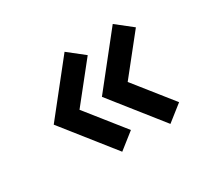

<svg xmlns="http://www.w3.org/2000/svg" viewBox="-98 -641 800 742"><g transform="rotate(-30 301.5 -270.0)"><path d="M472 -47 543 -103 410 -270 543 -437 472 -493 295 -270ZM80 -270 257 -47 328 -103 195 -270 328 -437 257 -493Z"/></g></svg>

Font: Eudonet ExtraBold
Style: Regular
Weight: 800
Designer: Mikhail Sharanda
Foundry: Mikhail Sharanda
Version: Version 4.503;Glyphs 3.1.2 (3151)